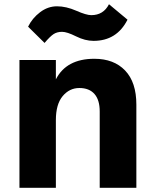

<svg xmlns="http://www.w3.org/2000/svg" viewBox="-20 -858 730 911"><path d="M72.3 33.2V-573.2H245.1V-481.4Q294.9 -579.1 427.7 -579.1Q520.5 -579.1 573.7 -523.4Q627 -467.8 627 -361.3V33.2H453.1V-329.1Q453.1 -383.8 428.2 -412.1Q403.3 -440.4 356.4 -440.4Q309.6 -440.4 277.3 -401.9Q245.1 -363.3 245.1 -288.1V33.2ZM113.3 -731.4Q132.8 -771.5 169.9 -799.8Q207 -828.1 250.5 -828.1Q293.9 -828.1 341.8 -807.1Q389.6 -786.1 413.1 -786.1Q470.7 -786.1 497.1 -837.9L585 -764.6Q534.2 -664.1 423.8 -664.1Q383.8 -664.1 340.8 -685.5Q297.9 -707 274.4 -707Q251 -707 234.4 -696.3Q217.8 -685.5 191.4 -654.3Z"/></svg>

Font: GenEi M Gothic v2 Heavy
Style: Regular
Weight: 800
Version: Version 2.0